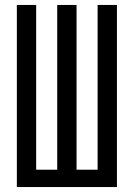

<svg xmlns="http://www.w3.org/2000/svg" viewBox="-20 -755 540 775"><path d="M48 0V-735H126V-70H211V-735H289V-70H374V-735H452V0Z"/></svg>

Font: Zed Mono
Style: Regular
Weight: 400
Monospace: yes
Designer: Belleve Invis
Foundry: Belleve Invis
Version: Version 1.0.0; ttfautohint (v1.8.4)